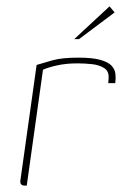

<svg xmlns="http://www.w3.org/2000/svg" viewBox="-20 -583 387 603"><path d="M64 0H58Q51 0 47 -3.5Q43 -7 44 -16L95 -379Q114 -385 144.5 -393.5Q175 -402 226 -402Q270 -402 295 -395Q320 -388 330.5 -376.5Q341 -365 342.5 -351Q344 -337 342 -322H320L321 -336Q323 -359 307.5 -369Q292 -379 269 -381.5Q246 -384 223 -384Q189 -384 161 -378Q133 -372 115 -364ZM213 -460 324 -563 340 -544 228 -460Z"/></svg>

Font: Genos Thin
Style: Italic
Weight: 100
Italic angle: -8°
Designer: Robert E. Leuschke
Foundry: Robert E. Leuschke
Version: Version 1.010